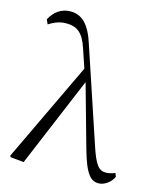

<svg xmlns="http://www.w3.org/2000/svg" viewBox="-120 -887 817 986"><g transform="rotate(15 288.0 -394.0)"><path d="M498 14C528 14 562 -10 576 -41L569 -60C551 -52 531 -49 519 -49C484 -49 463 -72 432 -166L266 -663C235 -762 193 -802 132 -802C85 -802 48 -776 24 -731L35 -707C62 -724 91 -737 126 -737C183 -737 217 -714 243 -634L276 -536L24 -6L28 1L99 8L300 -471L393 -139C429 -9 460 14 498 14Z"/></g></svg>

Font: Noto Serif JP Light
Style: Regular
Weight: 300
Designer: Ryoko NISHIZUKA 西塚涼子 (kana & ideographs); Frank Grießhammer (Latin, Greek & Cyrillic); Wenlong ZHANG 张文龙 (bopomofo); San
Foundry: Adobe
Version: Version 2.001;hotconv 1.1.0;makeotfexe 2.6.0